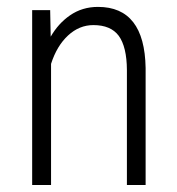

<svg xmlns="http://www.w3.org/2000/svg" viewBox="-20 -531 509 551"><path d="M124 -502V-500.5L125.5 -425.8Q147.5 -463.9 180.7 -486.8Q215.8 -511.2 261.2 -511.2Q395 -511.2 397.9 -335.9V-1.5V0H397H345.7H344.2V-1.5V-330.1Q343.8 -396.5 320.8 -428.2Q297.9 -459 248 -459Q207.5 -459 175.3 -429.2Q143.1 -399.4 126.5 -347.7V-1.5V0H125H73.2H72.3V-1.5V-500.5V-502H73.2H122.6Z"/></svg>

Font: MAUL Condensed Light
Style: Light
Weight: 300
Designer: MAUL
Version: Version 2.137; 2017; ttfautohint (v1.8.3)